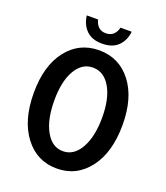

<svg xmlns="http://www.w3.org/2000/svg" viewBox="-151 -930 902 1045"><g transform="rotate(20 300.0 -407.5)"><path d="M299.8 -710.9Q240.7 -710.9 208.5 -743.2Q176.3 -775.4 169.9 -827.1H235.8Q240.7 -802.7 256.6 -786.9Q272.5 -771 299.8 -771Q327.6 -771 344 -787.1Q360.4 -803.2 365.2 -827.1H430.2Q424.8 -775.4 392.1 -743.2Q359.4 -710.9 299.8 -710.9ZM299.8 12.2Q185.1 12.2 114 -81.3Q43 -174.8 43 -333Q43 -490.2 113.8 -581.1Q184.6 -671.9 299.8 -671.9Q415.5 -671.9 486.3 -580.8Q557.1 -489.7 557.1 -333Q557.1 -174.3 486.1 -81.1Q415 12.2 299.8 12.2ZM439 -333Q439 -443.4 401.1 -507.6Q363.3 -571.8 299.8 -571.8Q236.8 -571.8 199.5 -507.6Q162.1 -443.4 162.1 -333Q162.1 -221.2 199.5 -154.5Q236.8 -87.9 299.8 -87.9Q362.8 -87.9 400.9 -154.8Q439 -221.7 439 -333Z"/></g></svg>

Font: Office Code Pro Medium
Style: Regular
Weight: 500
Designer: Nathan Rutzky & Paul D. Hunt
Foundry: Adobe Systems Incorporated
Version: Version 1.004;PS 001.004;hotconv 1.0.70;makeotf.lib2.5.58329